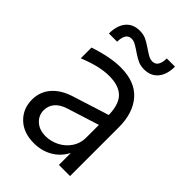

<svg xmlns="http://www.w3.org/2000/svg" viewBox="-230 -867 974 974"><g transform="rotate(45 256.5 -380.0)"><path d="M396 -295 200 -233Q159 -220 139.5 -196.5Q120 -173 120 -142Q120 -105 147.5 -80Q175 -55 220 -55Q258 -55 293 -73Q328 -91 349.5 -123Q371 -155 371 -195V-349Q371 -430 337 -465Q303 -500 233 -500Q198 -500 159 -491Q120 -482 67 -461V-538Q169 -572 243 -572Q346 -572 398.5 -512.5Q451 -453 451 -350V0H371V-119L383 -180H392Q392 -124 368 -80.5Q344 -37 301 -12.5Q258 12 203 12Q128 12 84 -30.5Q40 -73 40 -138Q40 -193 74.5 -234Q109 -275 175 -296L396 -366ZM249 -680 231 -692Q213 -704 202 -709Q191 -714 180 -714Q158 -714 148 -697Q138 -680 138 -651H79Q79 -708 105.5 -740Q132 -772 180 -772Q204 -772 222 -764.5Q240 -757 265 -740L283 -728Q301 -716 312 -711Q323 -706 334 -706Q356 -706 366 -723Q376 -740 376 -769H435Q435 -713 408.5 -680.5Q382 -648 334 -648Q310 -648 292 -655.5Q274 -663 249 -680Z"/></g></svg>

Font: TASA Explorer VF
Style: Regular
Weight: 400
Designer: Weizhong Zhang
Foundry: Local Remote
Version: Version 1.000;Glyphs 3.2 (3192)